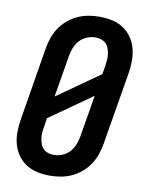

<svg xmlns="http://www.w3.org/2000/svg" viewBox="-85 -804 669 873"><g transform="rotate(10 250.0 -367.5)"><path d="M206 8Q176 8 147.5 2Q119 -4 96 -19Q73 -34 57 -56.5Q41 -79 33.5 -106.5Q26 -134 26.5 -163.5Q27 -193 32 -222L87 -557Q91 -582 99.5 -607Q108 -632 122.5 -654Q137 -676 158 -694Q179 -712 203 -723Q227 -734 252.5 -738.5Q278 -743 303 -743Q333 -743 361.5 -737Q390 -731 413 -716Q436 -701 452 -678.5Q468 -656 475.5 -628.5Q483 -601 483 -571.5Q483 -542 478 -513L422 -178Q418 -153 409.5 -128Q401 -103 386.5 -81Q372 -59 351 -41Q330 -23 306 -12Q282 -1 256.5 3.5Q231 8 206 8ZM165 -350 361 -488 368 -528Q370 -542 371 -556Q372 -570 370 -583Q368 -596 363.5 -608.5Q359 -621 350 -630Q341 -639 328 -643Q315 -647 302 -647Q282 -647 262.5 -639Q243 -631 229 -615.5Q215 -600 207.5 -580.5Q200 -561 197 -542ZM207 -88Q227 -88 246.5 -96Q266 -104 280 -119.5Q294 -135 301.5 -154.5Q309 -174 312 -193L344 -385L148 -247L142 -207Q139 -193 138 -179Q137 -165 139 -152Q141 -139 145.5 -126.5Q150 -114 159 -105Q168 -96 181 -92Q194 -88 207 -88Z"/></g></svg>

Font: Iosevka SS04
Style: Bold Italic
Weight: 700
Italic angle: -9°
Monospace: yes
Designer: Belleve Invis
Foundry: Belleve Invis
Version: Version 19.0.0; ttfautohint (v1.8.4)